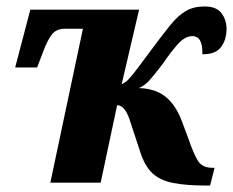

<svg xmlns="http://www.w3.org/2000/svg" viewBox="-20 -566 722 595"><path d="M620 9Q557 9 516.5 1Q476 -7 452 -29.5Q428 -52 414 -97L385 -185Q369 -240 343 -240L292 0H136L237 -477H181Q155 -477 141 -459.5Q127 -442 113 -404L95 -357H27L74 -536H411L357 -305Q369 -310 380 -322Q391 -334 409 -358L450 -413Q484 -459 508 -488.5Q532 -518 556 -532Q580 -546 614 -546Q651 -546 666.5 -525Q682 -504 682 -477Q682 -442 664.5 -419.5Q647 -397 607 -398Q609 -454 576 -454Q553 -454 530.5 -428.5Q508 -403 485 -369Q459 -335 443.5 -317.5Q428 -300 410 -293Q460 -292 492 -267Q524 -242 543 -192L564 -136Q580 -89 593.5 -67.5Q607 -46 638 -46H645L631 9Z"/></svg>

Font: Noto Serif Condensed ExtraBold
Style: Italic
Weight: 800
Width: 3
Italic angle: -12°
Designer: Monotype Design Team
Foundry: Monotype Imaging Inc.
Version: Version 2.014; ttfautohint (v1.8.4.7-5d5b)